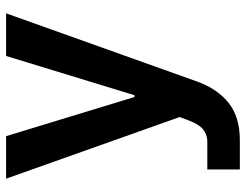

<svg xmlns="http://www.w3.org/2000/svg" viewBox="-107 -478 790 616"><g transform="rotate(-90 288.0 -170.0)"><path d="M146 204.5H52.2V100.1H142.8Q164.8 99.8 181.1 86.5Q197.4 73.2 209.5 40.8L220.5 11.4L22.7 -545.5H159.1L284.8 -133.5H290.5L416.5 -545.5H553.3L334.9 66.1Q311.8 131.4 266.5 168Q221.2 204.5 146 204.5Z"/></g></svg>

Font: Inter Zeller Semi Bold
Style: Regular
Weight: 600
Designer: Rasmus Andersson; Joe Bland
Foundry: zeller
Version: Version 3.015;git-dec3a8cb1